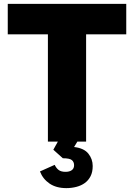

<svg xmlns="http://www.w3.org/2000/svg" viewBox="-20 -730 691 990"><path d="M227 0V-553H20V-710H631V-553H424V0ZM322 240Q270 240 235.5 216.5Q201 193 186 154L262 120Q270 137 282.5 146.5Q295 156 318 156Q338 156 350 147.5Q362 139 362 122Q362 105 350.5 95.5Q339 86 304 86L255 42L284 -10H385L362 28Q413 34 435.5 62Q458 90 458 126Q458 157 447 178.5Q436 200 417.5 213.5Q399 227 374 233.5Q349 240 322 240Z"/></svg>

Font: Geist Black
Style: Regular
Weight: 400
Designer: Basement.studio, Andrés Briganti, Mateo Zaragoza
Foundry: Basement.studio, Vercel, Andrés Briganti, Guido Ferreyra, Mateo Zaragoza
Version: Version 1.401